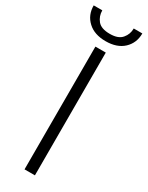

<svg xmlns="http://www.w3.org/2000/svg" viewBox="-237 -924 742 963"><g transform="rotate(30 134.0 -443.0)"><path d="M103.5 -710.9V0H163.6V-710.9ZM224.6 -885.7C224.6 -863.8 217.8 -844.2 203.6 -827.6C189.5 -810.5 166.5 -802.2 133.8 -802.2C100.1 -802.2 76.7 -810.5 63 -827.1C49.3 -843.8 42.5 -863.3 42.5 -885.7H-7.3C-7.3 -848.6 5.4 -818.4 30.8 -794.9C55.7 -771.5 90.3 -759.8 133.8 -759.8C177.2 -759.8 211.9 -771.5 236.8 -794.9C261.7 -818.4 274.4 -848.6 274.4 -885.7Z"/></g></svg>

Font: Vazirmatn ExtraLight
Style: Regular
Weight: 200
Designer: Saber Rastikerdar
Foundry: Saber Rastikerdar
Version: Version 33.003